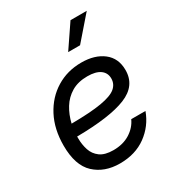

<svg xmlns="http://www.w3.org/2000/svg" viewBox="-180 -849 887 969"><g transform="rotate(-30 263.5 -364.5)"><path d="M234.4 11.7Q145 11.7 88.6 -40.8Q32.2 -93.3 32.2 -208.5Q32.2 -304.7 69.8 -376.2Q107.4 -447.8 172.1 -487.5Q236.8 -527.3 318.4 -527.3Q397 -527.3 445.3 -489.7Q493.7 -452.1 493.7 -383.3Q493.7 -292 400.1 -254.2Q306.6 -216.3 114.3 -214.4Q114.3 -209 114.3 -203.6Q114.3 -167.5 124.8 -135.3Q135.3 -103 162.6 -83Q189.9 -63 239.3 -63Q295.9 -63 336.2 -88.4Q376.5 -113.8 394.5 -153.8H477.5Q450.7 -80.1 387.7 -34.2Q324.7 11.7 234.4 11.7ZM122.6 -284.7Q234.4 -285.6 296.9 -296.4Q359.4 -307.1 384.8 -328.4Q410.2 -349.6 410.2 -382.3Q410.2 -415 384.8 -433.6Q359.4 -452.1 310.1 -452.1Q256.3 -452.1 218.3 -429.7Q180.2 -407.2 156.7 -369.1Q133.3 -331.1 122.6 -284.7ZM288.1 -606 378.9 -739.7H473.6L357.4 -606Z"/></g></svg>

Font: Inter Display
Style: Italic
Weight: 400
Italic angle: -9.39999°
Designer: Rasmus Andersson
Foundry: rsms
Version: Version 4.000;git-a52131595